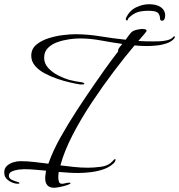

<svg xmlns="http://www.w3.org/2000/svg" viewBox="-53 -771 848 909"><path d="M653 -751Q689 -751 709 -736.5Q729 -722 729 -699Q729 -688 725.5 -680.5Q722 -673 716 -673Q705 -673 705 -681Q704 -703 693 -711.5Q682 -720 650 -720Q618 -720 597.5 -713Q577 -706 556 -686Q554 -684 552.5 -679Q551 -674 549 -674Q545 -674 543.5 -677.5Q542 -681 543 -685Q560 -721 591 -736Q622 -751 653 -751ZM204 118Q161 118 161 73Q161 64 162.5 55Q164 46 165 37Q140 35 113.5 32.5Q87 30 61 30Q52 30 35 32Q18 34 3.5 40.5Q-11 47 -11 61Q-11 73 1.5 79.5Q14 86 26.5 89Q39 92 39 96Q39 98 36.5 98.5Q34 99 32 99Q10 99 -11.5 84.5Q-33 70 -33 46Q-33 26 -20.5 14.5Q-8 3 9.5 -2.5Q27 -8 43 -8Q76 -8 109.5 -4Q143 0 176 4Q197 -56 233.5 -121Q270 -186 311.5 -249.5Q353 -313 389 -365Q417 -406 446 -446.5Q475 -487 506 -527Q505 -537 512.5 -546.5Q520 -556 526 -563Q476 -570 425 -579.5Q374 -589 323 -589Q303 -589 274.5 -585Q246 -581 219 -571.5Q192 -562 174 -544Q156 -526 156 -498Q156 -470 175.5 -449Q195 -428 222.5 -414Q250 -400 274 -393Q290 -389 305.5 -386Q321 -383 337 -381Q339 -380 342.5 -379Q346 -378 346 -375Q346 -372 341.5 -371.5Q337 -371 335 -371H327Q308 -374 279 -380.5Q250 -387 218 -398Q186 -409 158 -424Q130 -439 112.5 -460Q95 -481 95 -507Q95 -539 118.5 -559Q142 -579 177 -590Q212 -601 246.5 -605Q281 -609 303 -609Q362 -609 422.5 -599Q483 -589 542 -583Q548 -591 555 -601Q562 -611 569 -618Q577 -626 594 -630Q611 -634 621 -634Q625 -634 633 -632.5Q641 -631 641 -625Q641 -623 632.5 -612.5Q624 -602 614.5 -591.5Q605 -581 602 -577Q619 -576 636.5 -575.5Q654 -575 671 -575Q683 -575 701 -575.5Q719 -576 736.5 -580Q754 -584 763 -592Q768 -599 773 -599Q775 -599 775 -596Q775 -595 774 -593Q773 -591 772 -589Q760 -574 736.5 -566Q713 -558 687.5 -555.5Q662 -553 644 -553Q614 -553 584 -556Q539 -503 486 -433Q433 -363 381.5 -285.5Q330 -208 290.5 -131.5Q251 -55 233 12Q265 16 298 19.5Q331 23 364 23Q391 23 425.5 18.5Q460 14 479 -7Q481 -9 485 -13.5Q489 -18 492 -18Q494 -18 494 -15Q494 -10 490.5 -4.5Q487 1 483 4Q463 22 434 31.5Q405 41 374 44.5Q343 48 316 48Q294 48 271 46.5Q248 45 225 43Q224 50 223.5 56.5Q223 63 223 70Q223 79 226 89Q229 99 240 99Q248 99 256.5 96.5Q265 94 274 94Q275 94 278 94Q281 94 281 96Q281 100 264.5 105.5Q248 111 229.5 114.5Q211 118 204 118Z"/></svg>

Font: Bonheur Royale
Style: Regular
Weight: 400
Designer: Robert E. Leuschke
Foundry: Robert E. Leuschke
Version: Version 1.010; ttfautohint (v1.8.3)